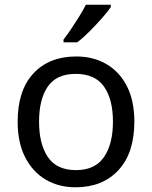

<svg xmlns="http://www.w3.org/2000/svg" viewBox="-20 -786 645 816"><path d="M551 -269Q551 -136 483.5 -63Q416 10 301 10Q230 10 174.5 -22.5Q119 -55 87 -117.5Q55 -180 55 -269Q55 -402 122 -474Q189 -546 304 -546Q377 -546 432.5 -513.5Q488 -481 519.5 -419.5Q551 -358 551 -269ZM146 -269Q146 -174 183.5 -118.5Q221 -63 303 -63Q384 -63 422 -118.5Q460 -174 460 -269Q460 -364 422 -418Q384 -472 302 -472Q220 -472 183 -418Q146 -364 146 -269ZM451 -756Q439 -738 414 -709.5Q389 -681 360.5 -652.5Q332 -624 308 -606H250V-618Q265 -637 282.5 -663Q300 -689 317 -716.5Q334 -744 345 -766H451Z"/></svg>

Font: Noto Sans Hebrew Droid SemiBold
Style: Regular
Weight: 600
Designer: Monotype Design Team
Foundry: Monotype Imaging Inc.
Version: Version 1.100; ttfautohint (v1.8.4.7-5d5b)